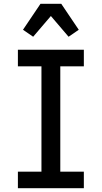

<svg xmlns="http://www.w3.org/2000/svg" viewBox="-20 -999 540 1019"><path d="M75 0V-88H200V-647H75V-735H425V-647H300V-88H425V0ZM156 -804 102 -841 195 -979H305L398 -841L344 -804L250 -914Z"/></svg>

Font: Iosevka Semibold
Style: Regular
Weight: 600
Monospace: yes
Designer: Belleve Invis
Foundry: Belleve Invis
Version: Version 33.2.3; ttfautohint (v1.8.4)